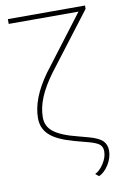

<svg xmlns="http://www.w3.org/2000/svg" viewBox="-98 -768 662 1016"><g transform="rotate(-10 233.0 -260.0)"><path d="M18.6 -710.9C18.6 -710.9 18.6 -685.1 18.6 -685.1C18.6 -685.1 393.6 -685.1 393.6 -685.1C393.6 -685.1 174.3 -396.5 174.3 -396.5C174.3 -396.5 174.3 -396.5 174.3 -396.5C114.3 -313.5 84.5 -236.8 84.5 -166.5C84.5 -166.5 84.5 -166.5 84.5 -166.5C84.5 -129.9 97.2 -100.1 122.1 -76.7C147 -52.7 190.4 -32.2 251.5 -15.1C251.5 -15.1 330.6 5.9 330.6 5.9C330.6 5.9 330.6 5.9 330.6 5.9C356.4 13.2 374.5 21 384.8 29.8C394.5 39.1 399.4 50.8 399.4 65.9C399.4 65.9 399.4 65.9 399.4 65.9C399.4 87.9 392.1 109.9 377.9 131.8C363.8 153.8 348.1 168.9 331.5 176.3C331.5 176.3 349.6 191.4 349.6 191.4C349.6 191.4 349.6 191.4 349.6 191.4C369.1 183.1 386.7 166.5 402.3 142.1C417.5 117.7 425.3 92.3 425.3 66.4C425.3 66.4 425.3 66.4 425.3 66.4C425.3 45.4 418.5 27.8 405.3 14.2C392.1 1 367.7 -10.7 332 -20.5C332 -20.5 279.3 -34.7 279.3 -34.7C279.3 -34.7 279.3 -34.7 279.3 -34.7C217.8 -49.8 174.3 -67.9 148.9 -87.9C123 -107.9 110.4 -133.8 110.4 -166.5C110.4 -166.5 110.4 -166.5 110.4 -166.5C110.4 -201.2 118.2 -236.8 133.3 -273.4C148.4 -309.6 171.4 -349.1 203.1 -391.6C203.1 -391.6 433.1 -692.9 433.1 -692.9C433.1 -692.9 433.1 -710.9 433.1 -710.9C433.1 -710.9 18.6 -710.9 18.6 -710.9Z"/></g></svg>

Font: WOX
Style: Regular
Weight: 500
Designer: Google
Foundry: ""
Version: ""